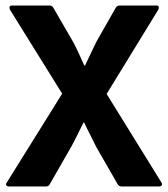

<svg xmlns="http://www.w3.org/2000/svg" viewBox="-20 -675 609 695"><path d="M13 0Q6 0 3 -4Q0 -8 5 -15L205 -336L16 -640Q13 -647 15 -651Q17 -655 24 -655H159Q169 -655 173 -647L246 -521Q256 -502 266 -480Q276 -458 285 -438H288Q298 -459 309 -482.5Q320 -506 329 -524L399 -647Q404 -655 413 -655H546Q553 -655 554.5 -651Q556 -647 553 -640L366 -335L564 -15Q568 -9 565.5 -4.5Q563 0 556 0H421Q411 0 406 -8L329 -142Q320 -161 307.5 -185Q295 -209 285 -231H282Q271 -209 259.5 -185.5Q248 -162 238 -144L160 -8Q156 0 146 0Z"/></svg>

Font: Sofia Sans Semi Condensed ExtraBold
Style: Regular
Weight: 800
Designer: Botio Nikoltchev, Ani Petrova
Foundry: lettersoup
Version: Version 4.100